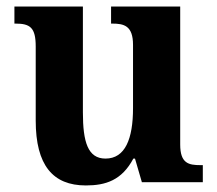

<svg xmlns="http://www.w3.org/2000/svg" viewBox="-20 -556 663 586"><path d="M242 10C303 10 352 -6 387 -72H392L413 0H599V-52H592C556 -52 530 -57 530 -115V-536H319V-484H322C358 -484 386 -478 386 -419V-226C386 -132 362 -72 302 -72C248 -72 233 -123 233 -213V-536H24V-484H27C72 -484 89 -472 89 -414V-188C89 -52 141 10 242 10Z"/></svg>

Font: Noto Serif Bengali SemiCondensed
Style: Bold
Weight: 700
Width: 4
Designer: Juan Bruce, Universal Thirst, Indian Type Foundry and the Monotype Design Team.
Foundry: Monotype Imaging Inc.
Version: Version 2.003